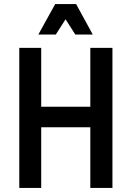

<svg xmlns="http://www.w3.org/2000/svg" viewBox="-20 -926 648 946"><path d="M75 0V-690H183V-400H425V-690H534V0H425V-299H183V0ZM169 -756 252 -906H355L437 -756H351L303 -831L255 -756Z"/></svg>

Font: Radio Canada Condensed Medium
Style: Regular
Weight: 500
Width: 3
Designer: Charles Daoud, Etienne Aubert Bonn, Alexandre Saumier Demers, Jacques Le Bailly
Foundry: Radio-Canada
Version: Version 2.104; ttfautohint (v1.8.4.7-5d5b);gftools[0.9.28.de